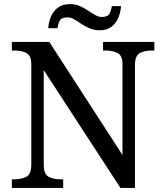

<svg xmlns="http://www.w3.org/2000/svg" viewBox="-20 -919 803 939"><path d="M38 0V-42H51Q85 -42 109 -54.5Q133 -67 133 -114V-604Q133 -648 108.5 -660Q84 -672 51 -672H38V-714H221L579 -161V-604Q579 -648 554.5 -660Q530 -672 497 -672H484V-714H735V-672H722Q688 -672 664 -659.5Q640 -647 640 -600V0H569L194 -576V-114Q194 -67 218 -54.5Q242 -42 276 -42H289V0ZM467 -771Q440 -771 418 -780.5Q396 -790 377.5 -802.5Q359 -815 342.5 -824.5Q326 -834 310 -834Q280 -834 272 -817.5Q264 -801 261 -781H216Q218 -812 229.5 -838.5Q241 -865 263.5 -882Q286 -899 322 -899Q349 -899 370.5 -889.5Q392 -880 410.5 -867.5Q429 -855 445.5 -845.5Q462 -836 478 -836Q507 -836 515.5 -852.5Q524 -869 527 -889H572Q570 -859 558.5 -832Q547 -805 525 -788Q503 -771 467 -771Z"/></svg>

Font: Noto Serif Dogra
Style: Regular
Weight: 400
Designer: Ek Type
Foundry: Ek Type
Version: Version 1.005